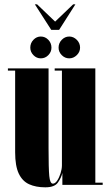

<svg xmlns="http://www.w3.org/2000/svg" viewBox="-20 -830 493 862"><path d="M183.5 11Q141 11 110.8 -2.8Q80.5 -16.5 64.2 -50.8Q48 -85 48 -146.5V-513H15.5V-523H198V-163.5Q198 -74.5 201.2 -40Q204.5 -5.5 217.5 -5.5Q227.5 -5.5 236.8 -19.2Q246 -33 252 -52.2Q258 -71.5 258 -87.5V-513H225.5V-523H408V-10H441V0H260V-53.5Q255 -32 240 -10.5Q225 11 183.5 11ZM291 -568Q271.5 -568 257.2 -582.5Q243 -597 243 -616Q243 -636.5 257.2 -651.2Q271.5 -666 291 -666Q310 -666 324.8 -651.2Q339.5 -636.5 339.5 -616Q339.5 -597 324.8 -582.5Q310 -568 291 -568ZM163 -568Q144 -568 130 -582.5Q116 -597 116 -616Q116 -636.5 130 -651.2Q144 -666 163 -666Q183 -666 197 -651.2Q211 -636.5 211 -616Q211 -597 197 -582.5Q183 -568 163 -568ZM210 -696 136.5 -810.5H146.5L227.5 -733L308.5 -810.5H318.5L245.5 -696Z"/></svg>

Font: Imbue 100pt Black
Style: Regular
Weight: 900
Designer: Tyler Finck
Foundry: Etcetera Type Company
Version: Version 1.102; ttfautohint (v1.8.3)